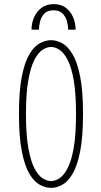

<svg xmlns="http://www.w3.org/2000/svg" viewBox="-20 -901 490 932"><path d="M228 11Q201 11 173.5 -3.8Q146 -18.5 123 -56.8Q100 -95 86 -165.8Q72 -236.5 72 -348Q72 -459.5 86 -529.8Q100 -600 123 -638.2Q146 -676.5 173.5 -691.2Q201 -706 228 -706Q254.5 -706 281.8 -691.2Q309 -676.5 332 -638.2Q355 -600 369 -529.8Q383 -459.5 383 -348Q383 -236.5 369 -165.8Q355 -95 332 -56.8Q309 -18.5 281.8 -3.8Q254.5 11 228 11ZM228 -22Q247.5 -22 268.5 -35.5Q289.5 -49 308 -84Q326.5 -119 337.8 -183Q349 -247 349 -348Q349 -448.5 337.8 -512.2Q326.5 -576 308 -611Q289.5 -646 268.5 -659.5Q247.5 -673 228 -673Q208 -673 186.8 -659.5Q165.5 -646 147.2 -611Q129 -576 117.5 -512.2Q106 -448.5 106 -348Q106 -247 117.5 -183Q129 -119 147.2 -84Q165.5 -49 186.8 -35.5Q208 -22 228 -22ZM133 -757Q133 -788 145.2 -816.5Q157.5 -845 181.5 -863Q205.5 -881 241 -881Q276.5 -881 300 -863Q323.5 -845 335.2 -816.5Q347 -788 347 -757H311Q311 -772.5 305.8 -794.8Q300.5 -817 285.2 -834Q270 -851 240 -851Q209.5 -851 194.2 -834Q179 -817 174 -794.8Q169 -772.5 169 -757Z"/></svg>

Font: League Mono Thin Condensed
Style: Regular
Weight: 100
Width: 1
Designer: Tyler Finck
Foundry: The League of Moveable Type / Tyler Finck
Version: Version 2.300;RELEASE